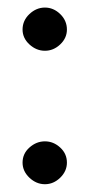

<svg xmlns="http://www.w3.org/2000/svg" viewBox="-20 -468 234 503"><path d="M155.3 -42Q155.3 -65.4 137.7 -81.5Q120.1 -97.7 97.7 -97.7Q75.2 -97.7 57.1 -81.5Q39.1 -65.4 39.1 -42Q39.1 -19.5 57.1 -2.4Q75.2 14.6 97.7 14.6Q120.1 14.6 137.7 -2.4Q155.3 -19.5 155.3 -42ZM155.3 -390.6Q155.3 -414.1 137.7 -431.2Q120.1 -448.2 97.7 -448.2Q75.2 -448.2 57.1 -431.2Q39.1 -414.1 39.1 -390.6Q39.1 -368.2 57.1 -351.6Q75.2 -335 97.7 -335Q120.1 -335 137.7 -351.6Q155.3 -368.2 155.3 -390.6Z"/></svg>

Font: Namkio Khamti
Style: Regular
Weight: 400
Designer: Debbi Hosken
Foundry: SIL International
Version: Version 3.917